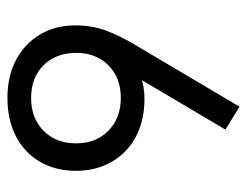

<svg xmlns="http://www.w3.org/2000/svg" viewBox="-92 -542 648 503"><g transform="rotate(-90 231.5 -290.0)"><path d="M204 14 144 -23 305 -295 336 -280Q319 -257 288 -246Q257 -235 225 -235Q168 -235 125.5 -257.5Q83 -280 59.5 -321Q36 -362 36 -414Q36 -468 59.5 -508.5Q83 -549 126 -571.5Q169 -594 227 -594Q285 -594 327.5 -571Q370 -548 393.5 -508Q417 -468 417 -416Q417 -373 404 -337.5Q391 -302 368 -263ZM227 -297Q280 -297 312.5 -329.5Q345 -362 345 -414Q345 -467 312.5 -499.5Q280 -532 227 -532Q174 -532 141 -499.5Q108 -467 108 -414Q108 -362 141 -329.5Q174 -297 227 -297Z"/></g></svg>

Font: Rokkitt
Style: Regular
Weight: 400
Designer: Vernon Adams
Foundry: Vernon Adams
Version: Version 3.103